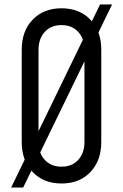

<svg xmlns="http://www.w3.org/2000/svg" viewBox="-20 -803 549 857"><path d="M83.5 34H29.8L426.5 -783H480.2ZM254.5 16Q174.5 16 125.8 -35Q77 -86 77 -169V-581Q77 -664.5 125.8 -715.2Q174.5 -766 254.5 -766Q335 -766 383.5 -715.2Q432 -664.5 432 -581V-169Q432 -86 383.5 -35Q335 16 254.5 16ZM254.5 -59Q301 -59 329 -89.2Q357 -119.5 357 -169V-581Q357 -630.5 329 -660.8Q301 -691 254.5 -691Q208 -691 180 -660.8Q152 -630.5 152 -581V-169Q152 -119.5 180 -89.2Q208 -59 254.5 -59Z"/></svg>

Font: Mohave Light
Style: Regular
Weight: 300
Designer: Gumpita Rahayu
Foundry: Tokotype
Version: Version 2.003